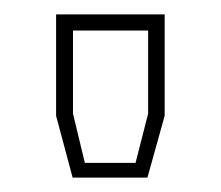

<svg xmlns="http://www.w3.org/2000/svg" viewBox="-20 -734 307 267"><path d="M81 -487 58 -573V-714H209V-573L185 -487ZM98 -507.5H168.5L186 -576V-691.5H81.5V-576Z"/></svg>

Font: Tourney Expanded ExtraLight
Style: Regular
Weight: 200
Width: 7
Designer: Tyler Finck
Foundry: Etcetera Type Co
Version: Version 1.010; ttfautohint (v1.8.3)